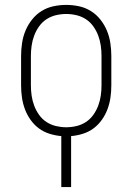

<svg xmlns="http://www.w3.org/2000/svg" viewBox="-20 -548 540 783"><path d="M230 215V7Q206 5 182 -2.5Q158 -10 138.5 -24.5Q119 -39 104.5 -59.5Q90 -80 81.5 -103Q73 -126 69.5 -150.5Q66 -175 66 -200V-320Q66 -346 70 -372.5Q74 -399 84 -423Q94 -447 110.5 -468Q127 -489 149.5 -503Q172 -517 198 -522.5Q224 -528 250 -528Q276 -528 302 -522.5Q328 -517 350.5 -503Q373 -489 389.5 -468Q406 -447 416 -423Q426 -399 430 -372.5Q434 -346 434 -320V-200Q434 -175 430.5 -150.5Q427 -126 418.5 -103Q410 -80 395.5 -59.5Q381 -39 361.5 -24.5Q342 -10 318 -2.5Q294 5 270 7V215ZM250 -29Q271 -29 292 -34Q313 -39 330.5 -50.5Q348 -62 360.5 -79.5Q373 -97 380.5 -117Q388 -137 391 -158Q394 -179 394 -200V-320Q394 -341 391 -362Q388 -383 380.5 -403Q373 -423 360.5 -440.5Q348 -458 330.5 -469.5Q313 -481 292 -486Q271 -491 250 -491Q229 -491 208 -486Q187 -481 169.5 -469.5Q152 -458 139.5 -440.5Q127 -423 119.5 -403Q112 -383 109 -362Q106 -341 106 -320V-200Q106 -179 109 -158Q112 -137 119.5 -117Q127 -97 139.5 -79.5Q152 -62 169.5 -50.5Q187 -39 208 -34Q229 -29 250 -29Z"/></svg>

Font: Iosevka Curly Slab Extralight
Style: Regular
Weight: 200
Monospace: yes
Designer: Belleve Invis
Foundry: Belleve Invis
Version: Version 22.1.2; ttfautohint (v1.8.4)